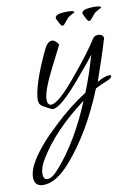

<svg xmlns="http://www.w3.org/2000/svg" viewBox="-109 -433 559 793"><g transform="rotate(-10 170.5 -36.0)"><path d="M9 308Q-29 308 -29 270Q-29 239 -2 196Q15 169 41.5 138.5Q68 108 105 74Q171 10 245 -37Q262 -79 274.5 -117Q287 -155 296 -188Q289 -176 219 -94Q134 6 102 6Q98 6 96 5L66 -11Q52 -19 49 -26.5Q46 -34 46 -42Q46 -69 62 -119Q78 -169 112 -241Q127 -273 146 -273Q160 -273 173 -252L129 -165Q82 -73 82 -37Q82 -13 98 -13Q130 -13 218 -122Q247 -157 271.5 -189.5Q296 -222 316 -253Q323 -263 336 -263Q360 -263 360 -245Q360 -241 357 -236Q349 -208 335.5 -167.5Q322 -127 303 -72Q335 -91 354 -91Q362 -91 362 -87Q362 -77 337 -68Q327 -64 315.5 -59Q304 -54 291 -47Q221 127 122 240Q62 308 9 308ZM30 287Q49 287 76 256Q165 156 232 -6Q99 93 34 200Q12 235 12 262Q12 287 30 287ZM313 -326Q307 -326 301 -338Q293 -355 291.5 -357Q290 -359 290 -362Q290 -380 342 -380Q370 -380 370 -373Q370 -372 369 -371Q359 -367 342 -356L319 -329Q316 -326 313 -326ZM201 -326Q195 -326 189 -338Q181 -355 179.5 -357Q178 -359 178 -362Q178 -380 230 -380Q258 -380 258 -373Q258 -372 257 -371Q247 -367 230 -356L207 -329Q204 -326 201 -326Z"/></g></svg>

Font: Ephesis
Style: Regular
Weight: 400
Designer: Robert E. Leuschke
Foundry: Robert E. Leuschke
Version: Version 1.010; ttfautohint (v1.8.3)